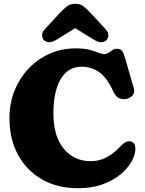

<svg xmlns="http://www.w3.org/2000/svg" viewBox="-20 -976 766 1016"><path d="M696.5 -189Q696.5 -157 676 -120.8Q655.5 -84.5 616.8 -52.5Q578 -20.5 521.5 -0.2Q465 20 393 20Q283 20 201.5 -27Q120 -74 75 -157.5Q30 -241 30 -351Q30 -429 57 -496.2Q84 -563.5 132 -613.8Q180 -664 243.2 -692Q306.5 -720 379 -720Q426.5 -720 454.2 -712.5Q482 -705 499.2 -697.5Q516.5 -690 531.5 -690Q545 -690 555.2 -697Q565.5 -704 575.2 -711Q585 -718 596.5 -718Q618 -718 626.2 -706.5Q634.5 -695 642 -668.5L688 -509.5Q694.5 -487 681.8 -471.5Q669 -456 646 -452Q627 -449 609.8 -456.8Q592.5 -464.5 581.5 -488Q545 -568 503 -595.5Q461 -623 412 -623Q362 -623 328.8 -592Q295.5 -561 279 -505.8Q262.5 -450.5 262.5 -378.5Q262.5 -254.5 317.5 -188.8Q372.5 -123 461 -123Q504.5 -123 543.2 -143.2Q582 -163.5 617.5 -201.5Q637 -222 650.2 -226.5Q663.5 -231 675 -226.5Q696.5 -219 696.5 -189ZM542.5 -763Q518 -740.5 476 -766.5L378 -827L280 -766.5Q238 -740.5 213.5 -763Q204 -771.5 202.8 -788Q201.5 -804.5 218 -822.5L294 -904.5Q315.5 -927.5 333 -941.8Q350.5 -956 378 -956Q405.5 -956 423 -941.8Q440.5 -927.5 462 -904.5L538 -822.5Q554.5 -804.5 553.2 -788Q552 -771.5 542.5 -763Z"/></svg>

Font: Fraunces 9pt S100 Black
Style: Regular
Weight: 900
Version: Version 1.000; ttfautohint (v1.8.3)